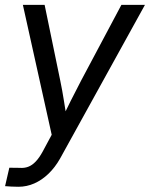

<svg xmlns="http://www.w3.org/2000/svg" viewBox="-31 -542 600 768"><path d="M-10.7 202.6 6.3 128.9 47.9 129.4Q66.4 130.9 82 125Q97.7 119.1 111.8 104.2Q126 89.4 139.6 64.5L175.8 -2.9L60.5 -522.5H147.5L210 -219.7Q218.3 -179.7 224.6 -139.6Q231 -99.6 237.3 -60.1H213.4Q232.4 -99.6 252.4 -139.6Q272.5 -179.7 293.5 -219.7L454.6 -522.5H548.8L209 92.8Q189 127.9 162.8 153.1Q136.7 178.2 106.2 191.7Q75.7 205.1 42.5 205.1Q27.8 205.1 14.2 204.3Q0.5 203.6 -10.7 202.6Z"/></svg>

Font: Inter 28pt
Style: Italic
Weight: 400
Italic angle: -9.3988°
Designer: Rasmus Andersson
Foundry: rsms
Version: Version 4.001;git-66647c0bb